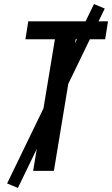

<svg xmlns="http://www.w3.org/2000/svg" viewBox="-20 -840 551 944"><path d="M143 0 250 -647H105L119 -735H511L497 -647H352L245 0ZM68 84 15 62 442 -820 495 -798Z"/></svg>

Font: Iosevka Term Curly Semibold
Style: Italic
Weight: 600
Italic angle: -9°
Designer: Belleve Invis
Foundry: Belleve Invis
Version: Version 32.3.0